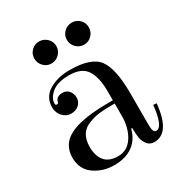

<svg xmlns="http://www.w3.org/2000/svg" viewBox="-165 -783 855 916"><g transform="rotate(-30 262.5 -325.5)"><path d="M320 -568Q302 -586 302 -611Q302 -636 320 -653.5Q338 -671 363 -671Q388 -671 405.5 -653.5Q423 -636 423 -611Q423 -586 405.5 -568Q388 -550 363 -550Q338 -550 320 -568ZM140.5 -568Q123 -586 123 -611Q123 -636 140.5 -653.5Q158 -671 183 -671Q208 -671 226 -653.5Q244 -636 244 -611Q244 -586 226 -568Q208 -550 183 -550Q158 -550 140.5 -568ZM241 -480Q360 -480 398.5 -426.5Q437 -373 437 -240V-63Q437 -22 455 -22Q492 -22 504 -137L522 -135Q507 20 421 20Q396 20 382.5 2Q369 -16 365.5 -37.5Q362 -59 362 -91H356Q343 -38 303 -9Q263 20 200.5 20Q138 20 91 -13.5Q44 -47 44 -110Q44 -157 71 -188Q127 -252 325 -252Q336 -252 348 -252V-301Q348 -380 321 -420Q294 -460 227.5 -460Q161 -460 130 -433Q99 -406 99 -377Q99 -368 107.5 -368Q116 -368 117 -377Q123 -403 157 -403Q179 -403 192 -387.5Q205 -372 205 -349.5Q205 -327 188.5 -311.5Q172 -296 145.5 -296Q119 -296 99.5 -316.5Q80 -337 80 -367Q80 -423 127 -451.5Q174 -480 241 -480ZM348 -167V-234Q338 -234 316.5 -234Q295 -234 265.5 -231Q236 -228 205 -216Q141 -193 141 -114Q141 -66 164 -37Q187 -8 238 -8Q289 -8 318.5 -54Q348 -100 348 -167Z"/></g></svg>

Font: Elsie Swash Caps
Style: Regular
Weight: 400
Designer: Alejandro Inler
Foundry: Alejandro Inler
Version: 1.003